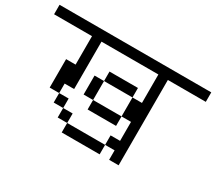

<svg xmlns="http://www.w3.org/2000/svg" viewBox="-117 -923 1233 1096"><g transform="rotate(30 500.0 -375.5)"><path d="M1000 -625V-687.5H0V-625H250V-437.5H187.5V-250H250V-187.5H312.5V-125H375V-62.5H625V-125H375V-187.5H312.5V-250H250V-312.5H312.5V-625H687.5V-437.5H625Q625 -437.5 625 -312.5H437.5V-250H625V-312.5H687.5Q687.5 -312.5 687.5 -187.5H625V-125H687.5V-62.5H750V-625ZM437.5 -312.5Q437.5 -312.5 437.5 -437.5H375Q375 -437.5 375 -312.5ZM437.5 -437.5H625V-500H437.5Z"/></g></svg>

Font: BFUnifontExMono
Style: Regular
Weight: 500
Version: Version 15.0.06